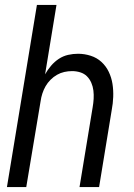

<svg xmlns="http://www.w3.org/2000/svg" viewBox="-20 -755 540 775"><path d="M8 0 129 -735H208L162 -455Q172 -473 186 -489.5Q200 -506 217.5 -517.5Q235 -529 255 -533.5Q275 -538 295 -538Q321 -538 346 -530Q371 -522 389.5 -505Q408 -488 419 -465Q430 -442 434 -416.5Q438 -391 437 -364Q436 -337 431 -311L380 0H301L354 -322Q357 -339 358 -356Q359 -373 357 -389.5Q355 -406 348.5 -421Q342 -436 331 -447Q320 -458 304 -463Q288 -468 271 -468Q255 -468 239.5 -464.5Q224 -461 210 -453Q196 -445 184 -433Q172 -421 164 -407Q156 -393 151 -377.5Q146 -362 144 -347L86 0Z"/></svg>

Font: Iosevka Curly Oblique
Style: Regular
Weight: 400
Italic angle: -9°
Monospace: yes
Designer: Belleve Invis
Foundry: Belleve Invis
Version: Version 11.1.0; ttfautohint (v1.8.3)